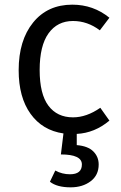

<svg xmlns="http://www.w3.org/2000/svg" viewBox="-20 -563 520 823"><path d="M449 -46Q386 7 309 11V59Q357 63 380 86Q403 109 403 142Q403 188 368.5 214Q334 240 283 240Q224 240 194 216L217 168Q246 184 280 184Q331 184 331 142Q331 99 241 99L252 9Q162 -4 111 -75Q60 -146 60 -262Q60 -390 122 -466.5Q184 -543 290 -543Q380 -543 449 -487L408 -433Q355 -473 293 -473Q226 -473 188 -420Q150 -367 150 -263Q150 -160 187.5 -110Q225 -60 293 -60Q351 -60 410 -101Z"/></svg>

Font: Sedus Text
Style: Regular
Weight: 400
Designer: TypeMates
Foundry: TypeMates, Runge Thomsen GbR
Version: Version 4.202;PS 004.202;hotconv 1.0.88;makeotf.lib2.5.64775